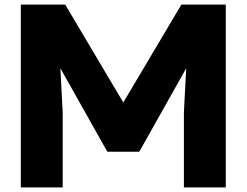

<svg xmlns="http://www.w3.org/2000/svg" viewBox="-20 -760 1066 830"><path d="M70 50V-740H262L513 -317L764 -740H956V50H775V-275L785 -465L582 -104H444L241 -465L251 -275V50Z"/></svg>

Font: OA Gothic ExtraBold
Style: Regular
Weight: 800
Designer: Choi Chi-young, Lee Jaesang, Lee Juhyun, Han Dohee
Foundry: DDUNGSANG CORP.
Version: Version 1.000;Build 20210203